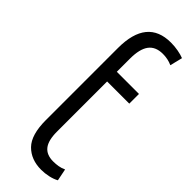

<svg xmlns="http://www.w3.org/2000/svg" viewBox="-260 -798 827 827"><g transform="rotate(45 153.0 -384.5)"><path d="M211 7Q149 7 111.5 -31Q74 -69 74 -159V-598Q74 -776 219 -776Q242 -776 263.5 -772Q285 -768 300 -762L286 -705Q260 -717 229 -717Q185 -717 164 -689Q143 -661 143 -602V-522H278V-463H143V-157Q143 -104 162.5 -79.5Q182 -55 222 -55Q238 -55 253 -57.5Q268 -60 283 -67L294 -12Q278 -3 255.5 2Q233 7 211 7Z"/></g></svg>

Font: Ubuntu Sans Condensed
Style: Regular
Weight: 400
Width: 3
Designer: Dalton Maag Ltd
Foundry: Dalton Maag Ltd
Version: Version 1.006; ttfautohint (v1.8.4.7-5d5b)